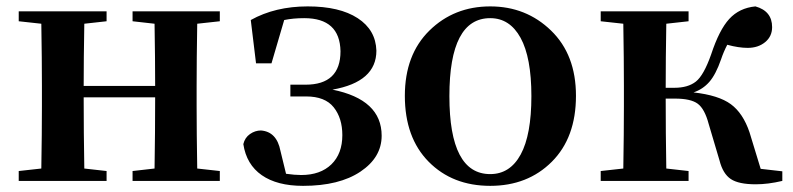

<svg xmlns="http://www.w3.org/2000/svg" viewBox="-20 -571 2503 606"><path d="M673.8 -503.9 602.5 -496.1Q600.6 -382.8 600.6 -299.8V-235.4Q600.6 -152.3 602.5 -39.1L673.8 -31.2V0H398.4V-31.2L467.8 -39.1Q469.7 -152.3 469.7 -263.7H244.1Q244.1 -152.3 246.1 -39.1L316.4 -31.2V0H39.1V-31.2L110.4 -39.1Q112.3 -152.3 112.3 -235.4V-299.8Q112.3 -382.8 110.4 -496.1L39.1 -503.9V-535.2H316.4V-503.9L246.1 -496.1Q244.1 -384.8 244.1 -299.8H469.7Q469.7 -386.7 467.8 -496.1L398.4 -503.9V-535.2H673.8Z M788.1 -371.1 771.5 -507.8Q848.6 -550.8 951.2 -550.8Q1051.8 -550.8 1108.9 -513.7Q1166 -476.6 1168 -411.1Q1168 -312.5 1029.3 -288.1Q1184.6 -256.8 1184.6 -142.6Q1184.6 -74.2 1117.7 -29.3Q1050.8 15.6 936.5 15.6Q854.5 15.6 806.2 -18.1Q757.8 -51.8 748 -116.2Q752.9 -136.7 769 -147.9Q785.2 -159.2 803.7 -159.2Q853.5 -155.3 865.2 -94.7L882.8 -22.5Q910.2 -18.6 930.7 -18.6Q991.2 -18.6 1025.9 -52.2Q1060.5 -85.9 1060.5 -144.5Q1060.5 -198.2 1033.2 -232.4Q1005.9 -266.6 946.3 -266.6H896.5V-303.7H944.3Q1054.7 -303.7 1054.7 -409.2Q1052.7 -513.7 940.4 -513.7Q905.3 -513.7 877 -507.8L836.9 -371.1Z M1527.3 15.6Q1408.2 15.6 1333 -60.5Q1257.8 -136.7 1257.8 -268.6Q1257.8 -398.4 1335.4 -474.6Q1413.1 -550.8 1527.3 -550.8Q1640.6 -550.8 1719.2 -474.6Q1797.9 -398.4 1797.9 -268.6Q1797.9 -136.7 1721.7 -60.5Q1645.5 15.6 1527.3 15.6ZM1527.3 -21.5Q1589.8 -21.5 1623.5 -83.5Q1657.2 -145.5 1657.2 -267.6Q1657.2 -389.6 1623 -451.7Q1588.9 -513.7 1527.3 -513.7Q1398.4 -513.7 1398.4 -267.6Q1398.4 -21.5 1527.3 -21.5Z M2380.9 -38.1 2449.2 -30.3V0Q2404.3 10.7 2365.2 10.7Q2311.5 10.7 2286.6 -5.9Q2261.7 -22.5 2251 -64.5L2216.8 -179.7Q2204.1 -227.5 2182.1 -243.7Q2160.2 -259.8 2110.4 -259.8H2081.1Q2081.1 -152.3 2083 -39.1L2153.3 -31.2V0H1876V-31.2L1947.3 -39.1Q1949.2 -152.3 1949.2 -235.4V-299.8Q1949.2 -382.8 1947.3 -496.1L1876 -503.9V-535.2H2153.3V-503.9L2083 -496.1Q2081.1 -384.8 2081.1 -293.9H2108.4Q2151.4 -293.9 2176.3 -313.5Q2201.2 -333 2224.6 -399.4Q2250 -476.6 2281.7 -511.2Q2313.5 -545.9 2364.3 -550.8Q2417 -536.1 2417 -485.4Q2417 -456.1 2395 -438Q2373 -419.9 2339.8 -419.9Q2311.5 -419.9 2275.4 -429.7Q2263.7 -407.2 2255.9 -383.8Q2239.3 -335.9 2218.8 -312.5Q2198.2 -289.1 2168.9 -279.3Q2248 -270.5 2286.6 -242.2Q2325.2 -213.9 2345.7 -153.3Z"/></svg>

Font: GenRyuMin TW TTF Bold
Style: Regular
Weight: 700
Version: Version 1.300